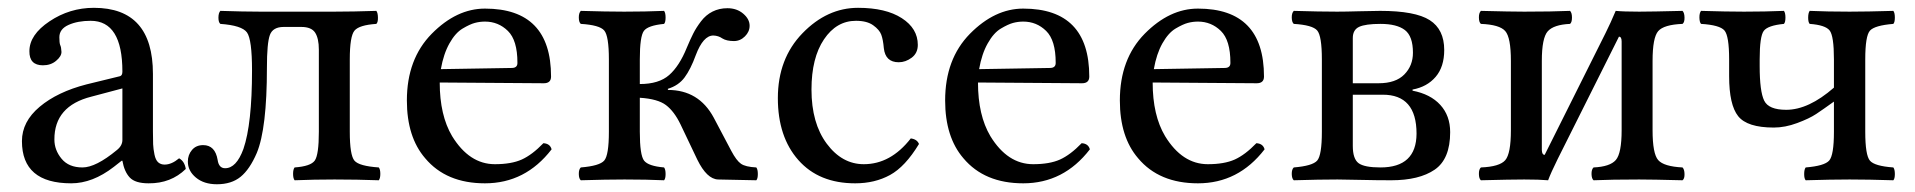

<svg xmlns="http://www.w3.org/2000/svg" viewBox="-20 -459 4896 491"><path d="M293 -232.9 213.9 -211.9Q118.7 -188 119.1 -102.1Q119.1 -75.2 137.5 -53Q155.8 -30.8 190.9 -30.8Q225.1 -30.8 278.8 -75.2Q293 -86.4 293 -101.1ZM293 -47.9H291L271 -32.2Q216.8 9.8 162.1 9.8Q36.1 9.8 36.1 -98.1Q36.1 -147.9 81.5 -186Q127 -224.1 201.2 -243.2L287.1 -264.2Q293 -266.1 293 -275.9Q293 -405.8 211.9 -405.8Q178.7 -405.8 155.3 -395.3Q131.8 -384.8 131.8 -363.8Q131.8 -349.6 133.8 -344.2Q136.7 -338.4 137.2 -326.2Q137.2 -314.9 123.5 -303.5Q109.9 -292 89.8 -292Q54.7 -292 55.2 -328.1Q55.2 -370.1 106.7 -404.5Q158.2 -439 220.2 -439Q371.1 -439 371.1 -270V-123Q371.1 -102.1 371.6 -90.1Q372.1 -78.1 375 -64Q377.9 -49.8 384.5 -43.9Q391.1 -38.1 400.9 -38.1Q418.9 -38.1 438 -54.2Q452.1 -46.4 455.1 -26.9Q417 10.3 359.9 9.8Q325.7 9.8 311.8 -5.1Q297.9 -20 293 -47.9Z M874.5 -122.1Q874.5 -62 886.5 -48.1Q898.4 -34.2 948.7 -30.8Q952.6 -25.9 952.6 -14.4Q952.6 -2.9 948.7 2Q892.6 0 835.4 0Q783.7 0 733.4 2Q729.5 -2.9 729.5 -14.4Q729.5 -25.9 733.4 -30.8Q774.4 -33.7 784.9 -48.3Q795.4 -63 795.4 -122.1V-332Q795.4 -360.8 785.9 -375.5Q776.4 -390.1 750.5 -390.1H705.6Q677.7 -390.1 670.2 -369.6Q662.6 -349.1 662.6 -286.1Q662.6 -130.4 636.7 -67.9Q618.7 -25.9 595.2 -6.8Q571.8 12.2 534.7 12.2Q501.5 12.2 481 -4.9Q460.4 -22 460.4 -45.9Q460.4 -63 470.9 -75.4Q481.4 -87.9 499.5 -87.9Q530.3 -87.9 536.6 -49.8Q539.6 -28.8 555.7 -28.8Q584.5 -28.8 602.5 -78.1Q624.5 -142.1 624.5 -278.8Q624.5 -357.9 611.6 -376Q598.6 -394 543.5 -397.9Q538.6 -401.9 538.6 -413.8Q538.6 -425.8 543.5 -431.2Q603.5 -429.2 645.5 -429.2H834.5Q882.3 -429.2 942.4 -431.2Q946.3 -426.3 946.5 -414.1Q946.8 -401.9 942.4 -397.9Q898.4 -395 886.5 -380.6Q874.5 -366.2 874.5 -307.1Z M1107.4 -282.2 1288.6 -285.2Q1303.7 -285.2 1303.2 -298.8Q1303.2 -356 1278.8 -379.9Q1254.4 -403.8 1220.2 -403.8Q1207 -403.8 1194.3 -400.4Q1181.6 -397 1163.1 -386Q1144.5 -375 1129.4 -348.1Q1114.3 -321.3 1107.4 -282.2ZM1369.6 -92.8Q1386.7 -91.8 1390.6 -77.1Q1323.7 9.8 1220.2 9.8Q1121.1 9.8 1067.4 -54.2Q1020.5 -108.4 1020.5 -202.1Q1020.5 -308.1 1084 -372.6Q1147.5 -437 1220.2 -437Q1389.2 -437 1389.2 -263.2Q1389.2 -246.1 1370.6 -246.1L1104.5 -248Q1104.5 -164.1 1136.2 -110.8Q1180.2 -39.1 1245.6 -39.1Q1287.6 -39.1 1314.2 -51Q1340.8 -63 1369.6 -92.8Z M1816.4 0Q1787.6 -1 1763.2 -50.8L1720.2 -141.1Q1704.1 -174.3 1683.1 -190.2Q1662.1 -206.1 1616.2 -209V-122.1Q1616.2 -62 1627.2 -48.1Q1638.2 -34.2 1678.2 -30.8Q1682.1 -25.9 1682.1 -13.9Q1682.1 -2 1678.2 2Q1634.3 0 1577.1 0Q1531.2 0 1465.3 2Q1460.4 -2 1460.2 -13.9Q1460 -25.9 1465.3 -30.8Q1513.2 -34.7 1525.1 -48.3Q1537.1 -62 1537.1 -122.1V-307.1Q1537.1 -367.2 1525.1 -381.1Q1513.2 -395 1465.3 -397.9Q1460.4 -401.9 1460.2 -413.8Q1460 -425.8 1465.3 -431.2Q1531.2 -429.2 1576.2 -429.2Q1630.4 -429.2 1678.2 -431.2Q1682.1 -426.3 1682.1 -414.1Q1682.1 -401.9 1678.2 -397.9Q1637.2 -394 1626.7 -380.1Q1616.2 -366.2 1616.2 -307.1V-244.1Q1665 -244.1 1691.2 -267.1Q1717.3 -290 1736.3 -336.9Q1745.1 -357.9 1752.7 -373Q1760.3 -388.2 1772.7 -404.5Q1785.2 -420.9 1802.2 -429.4Q1819.3 -438 1840.3 -438Q1864.3 -438 1880.6 -424.1Q1897 -410.2 1897 -393.1Q1897 -377.9 1885 -366Q1873 -354 1856.9 -354Q1837.9 -354 1827.1 -360.8Q1817.4 -367.7 1804.2 -368.2Q1778.3 -368.2 1759.3 -317.9Q1746.1 -281.7 1730.7 -261Q1715.3 -240.2 1688 -231.9V-229Q1767.1 -229 1805.2 -158.2L1850.1 -73.2Q1863.3 -48.3 1874.8 -40.3Q1886.2 -32.2 1914.1 -30.8Q1918 -25.9 1918 -13.9Q1918 -2 1914.1 2Z M2330.1 -90.8Q2294.9 -32.7 2256.1 -11.5Q2217.3 9.8 2167 9.8Q2074.2 9.8 2021.7 -49.6Q1969.2 -108.9 1969.2 -208Q1969.2 -309.1 2032.2 -374Q2095.2 -439 2174.3 -439Q2245.1 -439 2286.1 -412.6Q2327.1 -386.2 2327.1 -344.2Q2327.1 -323.2 2311.5 -311.5Q2295.9 -299.8 2278.3 -299.8Q2244.1 -299.8 2240.2 -335.9Q2238.3 -357.9 2233.6 -370.4Q2229 -382.8 2213.1 -394.3Q2197.3 -405.8 2168.9 -405.8Q2119.1 -405.8 2087.2 -358.4Q2055.2 -311 2055.2 -230Q2055.2 -144 2094.2 -91.6Q2133.3 -39.1 2189 -39.1Q2257.8 -39.1 2309.1 -105Q2325.2 -103 2330.1 -90.8Z M2483.9 -282.2 2665 -285.2Q2680.2 -285.2 2679.7 -298.8Q2679.7 -356 2655.3 -379.9Q2630.9 -403.8 2596.7 -403.8Q2583.5 -403.8 2570.8 -400.4Q2558.1 -397 2539.6 -386Q2521 -375 2505.9 -348.1Q2490.7 -321.3 2483.9 -282.2ZM2746.1 -92.8Q2763.2 -91.8 2767.1 -77.1Q2700.2 9.8 2596.7 9.8Q2497.6 9.8 2443.8 -54.2Q2397 -108.4 2397 -202.1Q2397 -308.1 2460.4 -372.6Q2523.9 -437 2596.7 -437Q2765.6 -437 2765.6 -263.2Q2765.6 -246.1 2747.1 -246.1L2481 -248Q2481 -164.1 2512.7 -110.8Q2556.6 -39.1 2622.1 -39.1Q2664.1 -39.1 2690.7 -51Q2717.3 -63 2746.1 -92.8Z M2930.7 -282.2 3111.8 -285.2Q3127 -285.2 3126.5 -298.8Q3126.5 -356 3102.1 -379.9Q3077.6 -403.8 3043.5 -403.8Q3030.3 -403.8 3017.6 -400.4Q3004.9 -397 2986.3 -386Q2967.8 -375 2952.6 -348.1Q2937.5 -321.3 2930.7 -282.2ZM3192.9 -92.8Q3210 -91.8 3213.9 -77.1Q3147 9.8 3043.5 9.8Q2944.3 9.8 2890.6 -54.2Q2843.8 -108.4 2843.8 -202.1Q2843.8 -308.1 2907.2 -372.6Q2970.7 -437 3043.5 -437Q3212.4 -437 3212.4 -263.2Q3212.4 -246.1 3193.8 -246.1L2927.7 -248Q2927.7 -164.1 2959.5 -110.8Q3003.4 -39.1 3068.8 -39.1Q3110.8 -39.1 3137.5 -51Q3164.1 -63 3192.9 -92.8Z M3439.5 -246.1H3505.4Q3549.3 -246.1 3571.3 -268.6Q3593.3 -291 3593.3 -324.2Q3593.3 -366.2 3572.8 -382.1Q3552.2 -397.9 3510.3 -397.9Q3472.2 -397.9 3455.8 -390.4Q3439.5 -382.8 3439.5 -361.8ZM3439.5 -216.8V-85.9Q3439.5 -52.7 3454.3 -41.7Q3469.2 -30.8 3510.3 -30.8Q3602.1 -30.8 3602.5 -117.2Q3602.5 -217.3 3515.6 -216.8ZM3399.4 -429.2Q3421.4 -429.2 3455.3 -430.2Q3489.3 -431.2 3509.3 -431.2Q3599.1 -431.2 3636.2 -407.5Q3673.3 -383.8 3673.3 -331.1Q3673.3 -288.1 3651.4 -262.5Q3629.4 -236.8 3592.3 -230V-227.1Q3638.2 -218.3 3663.3 -190.7Q3688.5 -163.1 3688.5 -121.1Q3688.5 -52.2 3648.9 -25.1Q3609.4 2 3537.6 2Q3500.5 2 3458 1Q3415.5 0 3400.4 0Q3354.5 0 3288.6 2Q3283.7 -2 3283.4 -13.9Q3283.2 -25.9 3288.6 -30.8Q3336.4 -34.7 3348.4 -48.3Q3360.4 -62 3360.4 -122.1V-307.1Q3360.4 -367.2 3348.4 -381.1Q3336.4 -395 3288.6 -397.9Q3283.7 -401.9 3283.4 -413.8Q3283.2 -425.8 3288.6 -431.2Q3354.5 -429.2 3399.4 -429.2Z M3930.2 -63 4085.9 -374.5Q4098.6 -399.9 4111.8 -431.2Q4131.8 -429.2 4171.9 -429.2Q4202.6 -429.2 4282.7 -431.2Q4287.6 -426.3 4287.8 -414.1Q4288.1 -401.9 4282.7 -397.9Q4234.9 -396 4220.5 -379.4Q4206.1 -362.8 4206.1 -303.2V-126Q4206.1 -65.9 4220.5 -49.6Q4234.9 -33.2 4282.7 -30.8Q4287.6 -25.9 4287.8 -13.9Q4288.1 -2 4282.7 2Q4204.6 0 4171.9 0Q4101.1 0 4055.2 2Q4050.3 -2 4050 -13.9Q4049.8 -25.9 4055.2 -30.8Q4097.2 -32.7 4112.1 -49.8Q4127 -66.9 4127 -126V-353Q4127 -365.2 4120.1 -365.2L3963.4 -52.2Q3945.8 -16.6 3939 2Q3917 0 3877.9 0Q3844.7 0 3767.1 2Q3762.2 -2 3762 -13.9Q3761.7 -25.9 3767.1 -30.8Q3814.9 -32.7 3829.3 -49.3Q3843.8 -65.9 3843.8 -126V-303.2Q3843.8 -363.3 3829.3 -379.6Q3814.9 -396 3767.1 -397.9Q3762.2 -401.9 3762 -413.8Q3761.7 -425.8 3767.1 -431.2Q3843.3 -429.2 3877.9 -429.2Q3948.7 -429.2 3995.1 -431.2Q4000 -426.3 4000 -414.1Q4000 -401.9 3995.1 -397.9Q3953.1 -396 3938 -378.9Q3922.9 -361.8 3922.9 -303.2V-75.2Q3923.3 -63 3930.2 -63Z M4480 -307.1V-290Q4480 -225.1 4491.5 -201.7Q4502.9 -178.2 4547.9 -178.2Q4605 -178.2 4669.9 -234.9V-307.1Q4669.9 -367.2 4658.9 -381.1Q4647.9 -395 4607.9 -397.9Q4604 -401.9 4604 -413.8Q4604 -425.8 4607.9 -431.2Q4653.8 -429.2 4710 -429.2Q4753.9 -429.2 4821.8 -431.2Q4825.7 -426.3 4825.7 -414.1Q4825.7 -401.9 4821.8 -397.9Q4773.9 -394 4762 -380.6Q4750 -367.2 4750 -307.1V-122.1Q4750 -62 4762 -48.1Q4773.9 -34.2 4821.8 -30.8Q4825.7 -25.9 4825.7 -13.9Q4825.7 -2 4821.8 2Q4757.8 0 4710 0Q4664.1 0 4597.7 2Q4593.8 -2 4593.8 -13.9Q4593.8 -25.9 4597.7 -30.8Q4645.5 -34.7 4657.7 -48.3Q4669.9 -62 4669.9 -122.1V-199.2Q4642.1 -179.2 4624.5 -167.5Q4606.9 -155.8 4575.9 -144.3Q4544.9 -132.8 4516.1 -132.8Q4448.2 -132.8 4425 -161.9Q4401.9 -190.9 4401.9 -264.2V-307.1Q4401.9 -367.2 4389.9 -381.1Q4377.9 -395 4330.1 -397.9Q4326.2 -401.9 4325.9 -413.8Q4325.7 -425.8 4330.1 -431.2Q4396 -429.2 4439.9 -429.2Q4494.1 -429.2 4542 -431.2Q4545.9 -426.3 4545.9 -414.1Q4545.9 -401.9 4542 -397.9Q4501 -394 4490.5 -380.1Q4480 -366.2 4480 -307.1Z"/></svg>

Font: Linux Libertine
Style: Regular
Weight: 400
Designer: Philipp H. Poll
Foundry: Philipp H. Poll
Version: Version 5.3.0 ; ttfautohint (v0.9)